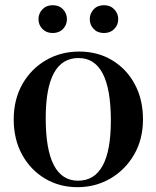

<svg xmlns="http://www.w3.org/2000/svg" viewBox="-20 -726 616 756"><path d="M285 11Q214 11 157 -23Q100 -57 67 -117.2Q34 -177.5 34 -256Q34 -334.5 68.2 -394.8Q102.5 -455 161 -489Q219.5 -523 292 -523Q364.5 -523 421.2 -489Q478 -455 510.5 -394.8Q543 -334.5 543 -256Q543 -177.5 508 -117.2Q473 -57 414.5 -23Q356 11 285 11ZM287.5 -14.5Q416.5 -14.5 416.5 -251.5Q416.5 -497.5 289 -497.5Q160 -497.5 160 -260.5Q160 -14.5 287.5 -14.5ZM187.5 -596Q162.5 -596 147 -612Q131.5 -628 131.5 -650.5Q131.5 -673 147 -689.2Q162.5 -705.5 187.5 -705.5Q213 -705.5 228.2 -689.2Q243.5 -673 243.5 -650.5Q243.5 -628 228.2 -612Q213 -596 187.5 -596ZM389.5 -596Q364 -596 348.8 -612Q333.5 -628 333.5 -650.5Q333.5 -673 348.8 -689.2Q364 -705.5 389.5 -705.5Q414.5 -705.5 430 -689.2Q445.5 -673 445.5 -650.5Q445.5 -628 430 -612Q414.5 -596 389.5 -596Z"/></svg>

Font: Newsreader Display Medium
Style: Regular
Weight: 500
Designer: Hugues Gentile
Foundry: Production Type
Version: Version 1.001